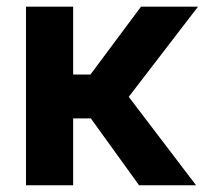

<svg xmlns="http://www.w3.org/2000/svg" viewBox="-20 -549 607 569"><path d="M196.8 -529.3V0H57.1V-529.3ZM566.9 -529.3 312.5 -198.2H169.4L159.7 -328.1H248L397.9 -529.3ZM392.1 0 237.8 -213.9 341.3 -288.6 561 0Z"/></svg>

Font: Inter Cardless Tabular Bold
Style: Bold
Weight: 700
Designer: Rasmus Andersson
Foundry: rsms
Version: Version 4.000;git-4fc901f